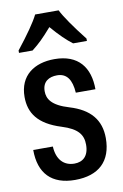

<svg xmlns="http://www.w3.org/2000/svg" viewBox="-88 -817 560 877"><g transform="rotate(-10 192.5 -378.0)"><path d="M36 -606H99C132 -632 152 -651 193 -698C230 -655 259 -627 287 -606H351V-617C302 -679 263 -735 248 -766H139C123 -733 88 -683 36 -617ZM188 10C298 10 359 -47 359 -154C359 -239 313 -293 220 -321C139 -345 121 -378 121 -413C121 -458 152 -475 189 -475C234 -475 256 -443 260 -382H351C351 -483 301 -550 190 -550C97 -550 26 -503 26 -403C26 -329 63 -273 169 -240C243 -217 265 -186 265 -140C265 -87 237 -64 198 -64C149 -64 117 -97 114 -158H23C23 -49 80 10 188 10Z"/></g></svg>

Font: Kathrein 67 Medium Condensed
Style: Regular
Weight: 500
Width: 3
Designer: Lazydogs Typefoundry, based on Open Sans by Ascender Corporation
Foundry: Lazydogs Typefoundry
Version: Version 1.003;PS 001.003;hotconv 1.0.88;makeotf.lib2.5.64775